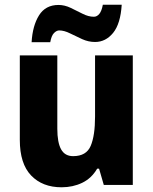

<svg xmlns="http://www.w3.org/2000/svg" viewBox="-20 -784 648 814"><path d="M543 -549V0H420L400 -69H392Q368 -28 328.5 -9Q289 10 241 10Q160 10 112 -40Q64 -90 64 -191V-549H223V-238Q223 -180 239 -151Q255 -122 290 -122Q346 -122 364.5 -165.5Q383 -209 383 -290V-549ZM114 -605Q118 -675 145.5 -719Q173 -763 228 -763Q254 -763 280 -750.5Q306 -738 330.5 -725.5Q355 -713 378 -713Q391 -713 401 -725Q411 -737 416 -764H496Q491 -683 459.5 -644.5Q428 -606 383 -606Q355 -606 328.5 -618Q302 -630 277 -642.5Q252 -655 231 -655Q220 -655 209 -644Q198 -633 193 -605Z"/></svg>

Font: Noto Sans SemiCondensed ExtraBold
Style: Regular
Weight: 800
Width: 4
Designer: Monotype Design Team
Foundry: Monotype Imaging Inc.
Version: Version 2.013; ttfautohint (v1.8.4.7-5d5b)